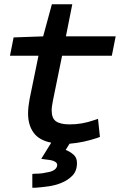

<svg xmlns="http://www.w3.org/2000/svg" viewBox="-20 -665 590 903"><path d="M132 153 145 152Q153 152 161.5 151.5Q170 151 179 150Q188 148 197.5 146.5Q207 145 215 143Q249 133 249 110Q249 100 234 93Q225 89 214.5 87.5Q204 86 195 85L174 82L221 6Q164 -5 138 -41Q112 -77 112 -131Q112 -148 114 -164.5Q116 -181 119 -198L161 -403H27L44 -489L183 -494L224 -645H320L290 -494H524L506 -403H272L229 -192Q227 -181 225 -169Q223 -157 223 -146Q223 -108 244 -94Q265 -80 308 -80Q338 -80 366 -85Q394 -90 423 -100L441 -106L450 -21L439 -17Q407 -6 374.5 1Q342 8 307 11L289 40Q309 48 325.5 62Q342 76 342 102Q342 139 320.5 161Q299 183 269 195Q240 207 207 211.5Q174 216 147 218H132Z"/></svg>

Font: Codetta
Style: Bold Italic
Weight: 700
Italic angle: -11°
Designer: Ulrich Proeller
Foundry: PROSA GmbH
Version: Version 2.00;September 29, 2018;FontCreator 11.5.0.2427 64-b